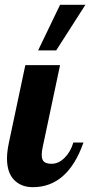

<svg xmlns="http://www.w3.org/2000/svg" viewBox="-20 -770 374 796"><path d="M9 -114Q9 -141 17 -179L85 -500H229L157 -160Q153 -143 153 -128Q153 -108 162.5 -99.5Q172 -91 194 -91Q223 -91 248 -116Q273 -141 284 -179H326Q261 6 116 6Q68 6 38.5 -24Q9 -54 9 -114ZM138 -561 229 -750H334L213 -561Z"/></svg>

Font: Lobster Two
Style: Bold Italic
Weight: 700
Designer: Pablo Impallari
Foundry: Pablo Impallari. www.impallari.com
Version: Version 1.006